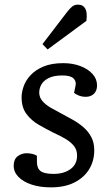

<svg xmlns="http://www.w3.org/2000/svg" viewBox="-20 -793 481 827"><path d="M211 -44Q255 -44 283.5 -64.5Q312 -85 312 -123Q312 -148 298 -165Q284 -182 261 -195.5Q238 -209 211 -221Q179 -237 147 -255.5Q115 -274 94 -302Q73 -330 73 -374Q73 -396 82 -421.5Q91 -447 112 -469.5Q133 -492 167.5 -506.5Q202 -521 253 -521Q293 -521 326 -508.5Q359 -496 378.5 -474.5Q398 -453 398 -425Q398 -402 384.5 -389Q371 -376 350 -376Q333 -376 319.5 -381.5Q306 -387 299 -393L305 -422Q310 -442 297 -455Q284 -468 249 -468Q212 -468 190 -457Q168 -446 158.5 -429.5Q149 -413 149 -394Q149 -374 162.5 -358Q176 -342 198.5 -329Q221 -316 246 -303Q271 -290 295.5 -276Q320 -262 340.5 -244Q361 -226 373.5 -202Q386 -178 386 -146Q386 -100 364 -64Q342 -28 300.5 -7Q259 14 199 14Q152 14 116 2Q80 -10 59.5 -31Q39 -52 39 -79Q39 -107 56 -120Q73 -133 95 -133Q107 -133 119.5 -130Q132 -127 139 -122V-96Q139 -68 155 -56Q171 -44 211 -44ZM271 -744Q283 -759 292.5 -766Q302 -773 316 -773Q338 -773 347.5 -755.5Q357 -738 352 -703L185 -580L163 -603Z"/></svg>

Font: Literata
Style: Italic
Weight: 400
Italic angle: -2°
Designer: Latin by Veronika Burian and Jose Scaglione. Greek by Irene Vlachou. Cyrillic by Vera Evstafieva
Foundry: TypeTogether
Version: Version 3.103;gftools[0.9.29]